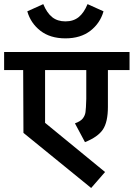

<svg xmlns="http://www.w3.org/2000/svg" viewBox="-50 -835 649 932"><path d="M0 0ZM473.8 -495V-316.2Q473.8 -242.5 449.4 -206.2Q425 -170 362.5 -145L313.8 -236.2Q341.2 -246.2 351.9 -260Q362.5 -273.8 365 -290.6Q367.5 -307.5 368.8 -355V-495H168.8V-238.8L460 0L392.5 77.5L63.8 -190L62.5 -495H-30V-582.5H578.8V-495ZM82.5 -780 160 -815Q177.5 -772.5 203.1 -751.9Q228.8 -731.2 267.5 -731.2Q306.2 -731.2 331.9 -751.9Q357.5 -772.5 375 -815L452.5 -780Q436.2 -722.5 388.8 -685.6Q341.2 -648.8 267.5 -648.8Q193.8 -648.8 146.2 -685.6Q98.8 -722.5 82.5 -780Z"/></svg>

Font: Cambay
Style: Bold
Weight: 700
Designer: Pooja Saxena
Foundry: Pooja Saxena
Version: Version 1.096;PS 001.096;hotconv 1.0.70;makeotf.lib2.5.58329